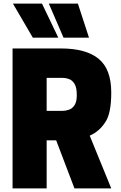

<svg xmlns="http://www.w3.org/2000/svg" viewBox="-20 -1050 675 1070"><path d="M600 0H395L293 -268H240V0H50V-780H319Q459 -780 529.5 -722.5Q600 -665 600 -534Q600 -416 566 -368Q533 -317 480 -294ZM327 -432Q345 -432 364 -438.5Q383 -445 395.5 -464Q408 -483 408 -520Q408 -561 396 -581.5Q384 -602 365.5 -609Q347 -616 327 -616H240V-432ZM105 -840ZM163 -840 52 -1030H214L305 -840ZM334 -840 252 -1030H414L476 -840Z"/></svg>

Font: Tanohe Sans ExtraBold
Style: Regular
Weight: 800
Designer: Village Type and Design LLC & Cristiano Sobral
Foundry: Cooper Hewitt Smithsonian Design Museum
Version: Version 1.00;September 29, 2021;FontCreator 13.0.0.2655 64-b